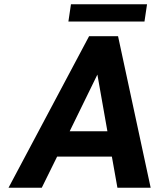

<svg xmlns="http://www.w3.org/2000/svg" viewBox="-20 -881 748 901"><path d="M20 0H176L248 -146H505L531 0H687L534 -711H398ZM301 -780H658L670 -861H313ZM307 -265 437 -531 484 -265Z"/></svg>

Font: Asimov Pro
Style: BdObl
Weight: 700
Designer: Google
Version: Version 2.000980; 2014